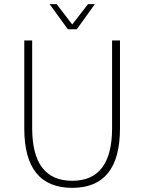

<svg xmlns="http://www.w3.org/2000/svg" viewBox="-20 -895 695 925"><path d="M97 -276V-700H135V-278Q135 -24 328 -24Q520 -24 520 -278V-700H558V-276Q558 10 328 10Q97 10 97 -276ZM219 -875H253L328 -777L404 -875H437L350 -754H307Z"/></svg>

Font: Sarabun Thin
Style: Regular
Weight: 250
Designer: Suppakit Chalermlarp | Katatrad Co.,Ltd.
Foundry: Cadson Demak Co.,Ltd.
Version: Version 1.000; ttfautohint (v1.6)